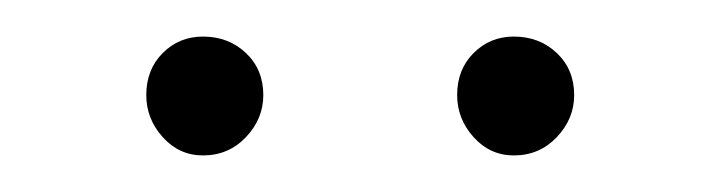

<svg xmlns="http://www.w3.org/2000/svg" viewBox="-20 -630 394 105"><path d="M91 -545Q78 -545 69 -555Q60 -565 60 -578Q60 -592 69 -601Q78 -610 91 -610Q105 -610 114.5 -601Q124 -592 124 -578Q124 -565 114.5 -555Q105 -545 91 -545ZM261 -545Q248 -545 239 -555Q230 -565 230 -578Q230 -592 239 -601Q248 -610 261 -610Q275 -610 284.5 -601Q294 -592 294 -578Q294 -565 284.5 -555Q275 -545 261 -545Z"/></svg>

Font: Marine Company Thin
Style: Regular
Weight: 100
Designer: Rodrigo Fuenzalida
Foundry: fragTYPE
Version: Version 1.000